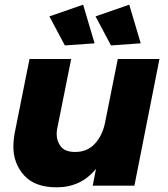

<svg xmlns="http://www.w3.org/2000/svg" viewBox="-20 -793 717 820"><path d="M257 -599 191 -723 335 -773 384 -608ZM454 -599 388 -723 532 -773 581 -608ZM222 7Q129 7 83 -44Q37 -95 37 -168Q37 -189 42 -221L106 -541H284L225 -247Q222 -234 222 -221Q222 -190 240 -167Q258 -144 301 -144Q352 -144 384.2 -178.2Q416.5 -212.5 428 -266L483 -541H661L554 0H376L390 -72Q326 7 222 7Z"/></svg>

Font: Argentum Sans
Style: Bold Italic
Weight: 700
Italic angle: -11°
Designer: Julieta Ulanovsky (font), Cristiano Sobral (main changes and remaster)
Foundry: Julieta Ulanovsky (font), Cristiano Sobral (main changes and remaster)
Version: Version 2.007;June 15, 2022;FontCreator 14.0.0.2814 64-bit; 